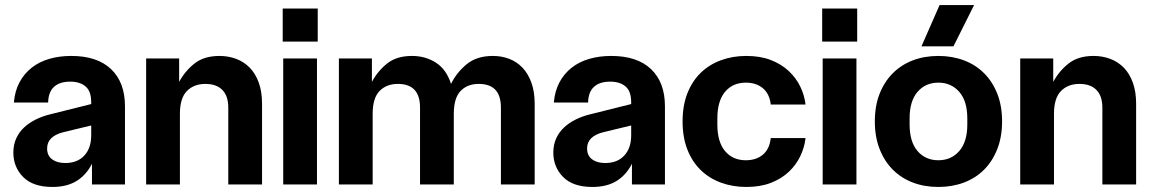

<svg xmlns="http://www.w3.org/2000/svg" viewBox="-20 -732 4570 762"><path d="M188 10Q111 10 72 -29.5Q33 -69 33 -126Q33 -158 44.5 -183Q56 -208 76 -226.5Q96 -245 122.5 -258Q149 -271 178 -278L342 -319V-326Q342 -370 319.5 -389Q297 -408 259 -408Q217 -408 194.5 -387.5Q172 -367 171 -325H35Q39 -371 57.5 -405.5Q76 -440 106 -463.5Q136 -487 176 -498.5Q216 -510 263 -510Q366 -510 421 -457.5Q476 -405 476 -310V0H345V-82Q322 -37 283.5 -13.5Q245 10 188 10ZM167 -143Q167 -114 187 -99.5Q207 -85 239 -85Q287 -85 314.5 -114.5Q342 -144 342 -195V-234L234 -208Q167 -192 167 -143Z M560 -500H691V-407Q714 -450 752 -480Q790 -510 851 -510Q886 -510 917 -498.5Q948 -487 971 -463.5Q994 -440 1007 -404Q1020 -368 1020 -320V0H886V-305Q886 -351 862.5 -375Q839 -399 795 -399Q750 -399 722 -371Q694 -343 694 -280V0H560Z M1104 -500H1238V0H1104ZM1241 -567V-698H1102V-567Z M1325 -500H1456V-407Q1479 -450 1516.5 -480Q1554 -510 1615 -510Q1669 -510 1710.5 -483Q1752 -456 1770 -399Q1792 -444 1832 -477Q1872 -510 1936 -510Q1971 -510 2001 -498.5Q2031 -487 2053.5 -463.5Q2076 -440 2089 -404Q2102 -368 2102 -320V0H1968V-305Q1968 -399 1880 -399Q1835 -399 1808 -371Q1781 -343 1781 -280V0H1647V-305Q1647 -399 1559 -399Q1514 -399 1486.5 -371Q1459 -343 1459 -280V0H1325Z M2331 10Q2254 10 2215 -29.5Q2176 -69 2176 -126Q2176 -158 2187.5 -183Q2199 -208 2219 -226.5Q2239 -245 2265.5 -258Q2292 -271 2321 -278L2485 -319V-326Q2485 -370 2462.5 -389Q2440 -408 2402 -408Q2360 -408 2337.5 -387.5Q2315 -367 2314 -325H2178Q2182 -371 2200.5 -405.5Q2219 -440 2249 -463.5Q2279 -487 2319 -498.5Q2359 -510 2406 -510Q2509 -510 2564 -457.5Q2619 -405 2619 -310V0H2488V-82Q2465 -37 2426.5 -13.5Q2388 10 2331 10ZM2310 -143Q2310 -114 2330 -99.5Q2350 -85 2382 -85Q2430 -85 2457.5 -114.5Q2485 -144 2485 -195V-234L2377 -208Q2310 -192 2310 -143Z M2942 10Q2888 10 2841.5 -7Q2795 -24 2761 -57Q2727 -90 2708 -138.5Q2689 -187 2689 -250Q2689 -313 2708 -361.5Q2727 -410 2761 -443Q2795 -476 2841.5 -493Q2888 -510 2942 -510Q2998 -510 3040 -493.5Q3082 -477 3111 -449.5Q3140 -422 3156.5 -387.5Q3173 -353 3177 -317H3039Q3034 -360 3007.5 -382Q2981 -404 2940 -404Q2888 -404 2857.5 -367.5Q2827 -331 2827 -262V-238Q2827 -169 2857.5 -132.5Q2888 -96 2940 -96Q2981 -96 3007.5 -118Q3034 -140 3039 -184H3177Q3173 -148 3156.5 -113Q3140 -78 3111 -50.5Q3082 -23 3040 -6.5Q2998 10 2942 10Z M3245 -500H3379V0H3245ZM3382 -567V-698H3243V-567Z M3704 10Q3649 10 3603 -7.5Q3557 -25 3523.5 -58.5Q3490 -92 3471 -140.5Q3452 -189 3452 -250Q3452 -312 3471 -360Q3490 -408 3523.5 -441.5Q3557 -475 3603 -492.5Q3649 -510 3704 -510Q3759 -510 3805.5 -492.5Q3852 -475 3885.5 -441.5Q3919 -408 3938 -360Q3957 -312 3957 -250Q3957 -189 3938 -140.5Q3919 -92 3885.5 -58.5Q3852 -25 3805.5 -7.5Q3759 10 3704 10ZM3590 -238Q3590 -169 3621.5 -132.5Q3653 -96 3704 -96Q3755 -96 3787 -132.5Q3819 -169 3819 -238V-262Q3819 -331 3787 -367.5Q3755 -404 3704 -404Q3653 -404 3621.5 -367.5Q3590 -331 3590 -262ZM3709 -712H3846L3764 -548H3637Z M4029 -500H4160V-407Q4183 -450 4221 -480Q4259 -510 4320 -510Q4355 -510 4386 -498.5Q4417 -487 4440 -463.5Q4463 -440 4476 -404Q4489 -368 4489 -320V0H4355V-305Q4355 -351 4331.5 -375Q4308 -399 4264 -399Q4219 -399 4191 -371Q4163 -343 4163 -280V0H4029Z"/></svg>

Font: CyStack Display
Style: Bold
Weight: 700
Designer: Weizhong Zhang
Foundry: 本地遙控
Version: Version 1.000;Glyphs 3.1.2 (3151)